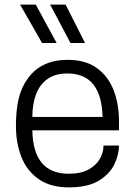

<svg xmlns="http://www.w3.org/2000/svg" viewBox="-20 -800 584 831"><path d="M49 0ZM278 11Q198 11 147 -25Q96 -61 72.5 -121Q49 -181 49 -254Q49 -324 61 -374Q73 -424 103 -464Q161 -541 273 -541Q351 -541 400 -505Q449 -469 472 -409Q495 -349 495 -276V-236H120Q123 -48 278 -48Q330 -48 363.5 -66.5Q397 -85 412.5 -113Q428 -141 428 -170H495Q495 -131 475 -89Q455 -47 407.5 -18Q360 11 278 11ZM424 -294Q419 -482 272 -482Q218 -482 184.5 -457.5Q151 -433 135.5 -390.5Q120 -348 120 -294ZM67 -614ZM162 -614 67 -780H135L225 -614ZM285 -614 197 -780H264L348 -614Z"/></svg>

Font: Tanohe Sans
Style: Regular
Weight: 400
Designer: Village Type and Design LLC & Cristiano Sobral
Foundry: Cooper Hewitt Smithsonian Design Museum
Version: Version 1.00;September 29, 2021;FontCreator 13.0.0.2655 64-b